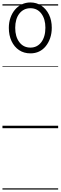

<svg xmlns="http://www.w3.org/2000/svg" viewBox="-20 -1045 494 1565"><path d="M228 -610Q175 -610 135.5 -636.5Q96 -663 74 -710Q52 -757 52 -818Q52 -863 65.5 -901Q79 -939 102.5 -966.5Q126 -994 158 -1009.5Q190 -1025 228 -1025Q278 -1025 317.5 -998.5Q357 -972 379.5 -925.5Q402 -879 402 -819Q402 -773 389 -735Q376 -697 353 -668.5Q330 -640 298.5 -625Q267 -610 228 -610ZM228 -657Q256 -657 278.5 -668.5Q301 -680 317 -701.5Q333 -723 341.5 -752.5Q350 -782 350 -819Q350 -890 317 -934Q284 -978 228 -978Q199 -978 176.5 -966.5Q154 -955 137.5 -934Q121 -913 112.5 -883.5Q104 -854 104 -818Q104 -746 137.5 -701.5Q171 -657 228 -657ZM0 490H454V500H0ZM0 -20H454V0H0ZM0 -505H454V-500H0ZM0 -1010H454V-1000H0Z"/></svg>

Font: Playwrite NG Modern Guides
Style: Regular
Weight: 400
Designer: Veronika Burian, José Scaglione
Foundry: TypeTogether
Version: Version 1.003